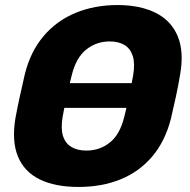

<svg xmlns="http://www.w3.org/2000/svg" viewBox="-20 -730 752 760"><path d="M217 -303 238 -401H526L505 -303ZM291 10Q198 10 137 -20Q76 -50 51 -110.5Q26 -171 41 -262Q49 -305 58.5 -348.5Q68 -392 78 -435Q100 -525 152 -586.5Q204 -648 279 -679Q354 -710 445 -710Q535 -710 596.5 -679Q658 -648 683.5 -586.5Q709 -525 693 -435Q686 -392 676.5 -348.5Q667 -305 657 -262Q634 -171 582.5 -110.5Q531 -50 457 -20Q383 10 291 10ZM322 -134Q375 -134 415 -166Q455 -198 472 -268Q483 -312 491.5 -351Q500 -390 507 -432Q515 -479 505.5 -508.5Q496 -538 472.5 -552Q449 -566 414 -566Q362 -566 321.5 -534Q281 -502 264 -432Q253 -390 244.5 -351Q236 -312 228 -268Q220 -221 229.5 -191.5Q239 -162 263 -148Q287 -134 322 -134Z"/></svg>

Font: Rubik
Style: Bold Italic
Weight: 700
Italic angle: -12°
Designer: Hubert and Fischer
Foundry: Hubert and Fischer
Version: Version 2.300;gftools[0.9.30]